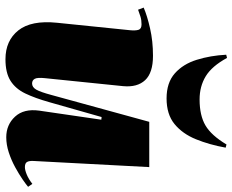

<svg xmlns="http://www.w3.org/2000/svg" viewBox="-96 -760 872 721"><g transform="rotate(90 340.5 -399.0)"><path d="M8 -502Q38 -515 86 -526Q134 -537 189 -537Q253 -537 280.5 -507.5Q308 -478 303 -425L273 -131Q270 -103 275.5 -93Q281 -83 293 -83Q307 -83 316 -98.5Q325 -114 336 -155L437 -523H607L584 -89Q583 -73 587.5 -64.5Q592 -56 607 -56Q618 -56 635 -63Q652 -70 670 -84L681 -68Q673 -61 653.5 -47.5Q634 -34 607.5 -19.5Q581 -5 552 4.5Q523 14 495 14Q448 14 417.5 -19Q387 -52 395 -110L429 -343L419 -344L363 -147Q348 -94 330.5 -57.5Q313 -21 283 -2Q253 17 202 17Q132 17 93.5 -31.5Q55 -80 65 -177L93 -451Q95 -471 91.5 -482.5Q88 -494 71 -494Q55 -494 42 -490Q29 -486 16 -481ZM349 -588Q290 -588 255 -619Q220 -650 204 -701.5Q188 -753 185 -812L197 -815Q228 -758 266 -735Q304 -712 353 -712Q413 -712 450.5 -734Q488 -756 522 -813L534 -810Q523 -749 502.5 -698.5Q482 -648 445.5 -618Q409 -588 349 -588Z"/></g></svg>

Font: Literata 72pt Black
Style: Italic
Weight: 900
Italic angle: -2°
Designer: Latin by Veronika Burian and Jose Scaglione. Greek by Irene Vlachou. Cyrillic by Vera Evstafieva
Foundry: TypeTogether
Version: Version 3.002